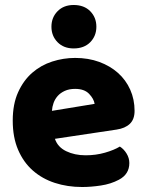

<svg xmlns="http://www.w3.org/2000/svg" viewBox="-20 -733 590 769"><path d="M309 16Q250 16 199.5 -0.5Q149 -17 111.5 -50Q74 -83 52.5 -133Q31 -183 31 -250Q31 -316 52.5 -363.5Q74 -411 109 -441.5Q144 -472 189 -486.5Q234 -501 281 -501Q334 -501 377.5 -485Q421 -469 452.5 -441Q484 -413 501.5 -374Q519 -335 519 -289Q519 -255 500 -237Q481 -219 447 -214L200 -177Q211 -144 245 -127.5Q279 -111 323 -111Q364 -111 400.5 -121.5Q437 -132 460 -146Q476 -136 487 -118Q498 -100 498 -80Q498 -35 456 -13Q424 4 384 10Q344 16 309 16ZM281 -377Q257 -377 239.5 -369Q222 -361 211 -348.5Q200 -336 194.5 -320.5Q189 -305 188 -289L359 -317Q356 -337 337 -357Q318 -377 281 -377ZM186 -626Q186 -663 210.5 -688Q235 -713 275 -713Q317 -713 341.5 -688Q366 -663 366 -626Q366 -589 341.5 -564Q317 -539 275 -539Q235 -539 210.5 -564Q186 -589 186 -626Z"/></svg>

Font: Baloo Tamma
Style: Regular
Weight: 400
Designer: Divya Kowshik and Ek Type
Foundry: Ek Type
Version: Version 1.007;PS 1.000;hotconv 1.0.88;makeotf.lib2.5.647800